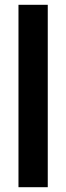

<svg xmlns="http://www.w3.org/2000/svg" viewBox="-20 -780 277 800"><path d="M179 -760H57V0H179Z"/></svg>

Font: Noto Sans UI Condensed
Style: Bold
Weight: 700
Width: 3
Designer: Monotype Design Team
Foundry: Monotype Imaging Inc.
Version: 1.001